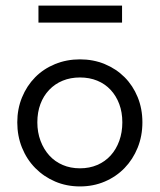

<svg xmlns="http://www.w3.org/2000/svg" viewBox="-20 -661 573 689"><path d="M267 8Q315 8 356 -9.5Q397 -27 427 -58Q457 -89 474 -131Q491 -173 491 -222Q491 -271 474 -312.5Q457 -354 427 -384Q397 -414 356 -431Q315 -448 267 -448Q219 -448 177.5 -431Q136 -414 106 -383.5Q76 -353 59 -311.5Q42 -270 42 -222Q42 -173 59 -131Q76 -89 106.5 -58Q137 -27 178 -9.5Q219 8 267 8ZM267 -57Q233 -57 205 -69Q177 -81 157 -103Q137 -125 125.5 -155.5Q114 -186 114 -222Q114 -258 125 -287.5Q136 -317 156.5 -338.5Q177 -360 205 -371.5Q233 -383 267 -383Q301 -383 329 -371.5Q357 -360 377 -338.5Q397 -317 408 -287.5Q419 -258 419 -222Q419 -186 408 -155.5Q397 -125 377 -103Q357 -81 329 -69Q301 -57 267 -57ZM418 -641H118V-580H418Z"/></svg>

Font: Tilda Sans VF
Style: Regular
Weight: 400
Designer: ParaType Ltd
Foundry: ParaType Ltd
Version: Version 1.010